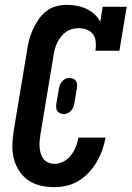

<svg xmlns="http://www.w3.org/2000/svg" viewBox="-20 -763 542 791"><path d="M204 8Q175 8 146.5 1.5Q118 -5 95.5 -21Q73 -37 58 -60.5Q43 -84 36.5 -111.5Q30 -139 31 -168.5Q32 -198 37 -228L91 -552Q94 -575 99.5 -596.5Q105 -618 114.5 -639.5Q124 -661 137.5 -681Q151 -701 169.5 -716Q188 -731 210.5 -737Q233 -743 255 -743Q277 -743 297.5 -739Q318 -735 336 -726.5Q354 -718 369 -704.5Q384 -691 393 -673L403 -735H502L472 -554H373Q376 -572 374.5 -589.5Q373 -607 364 -620.5Q355 -634 338.5 -640.5Q322 -647 305 -647Q292 -647 278 -643.5Q264 -640 252.5 -632Q241 -624 232 -613Q223 -602 216.5 -589Q210 -576 206.5 -563Q203 -550 201 -537L147 -212Q145 -198 143.5 -184.5Q142 -171 143 -157.5Q144 -144 147.5 -131.5Q151 -119 158.5 -109Q166 -99 178.5 -93.5Q191 -88 204 -88Q223 -88 241.5 -97.5Q260 -107 272.5 -123.5Q285 -140 292.5 -158.5Q300 -177 303 -196H415Q410 -170 401.5 -145.5Q393 -121 379.5 -97.5Q366 -74 347 -53.5Q328 -33 304.5 -18.5Q281 -4 255.5 2Q230 8 204 8ZM244 -293Q235 -293 228 -296Q221 -299 216.5 -305Q212 -311 211.5 -319Q211 -327 212 -335L222 -393Q223 -402 226 -410.5Q229 -419 234.5 -426Q240 -433 248.5 -437.5Q257 -442 266 -442Q274 -442 281 -439Q288 -436 292.5 -430Q297 -424 297.5 -416Q298 -408 297 -400L287 -342Q286 -333 283 -324.5Q280 -316 274.5 -309Q269 -302 260.5 -297.5Q252 -293 244 -293Z"/></svg>

Font: Iosevka Slab Oblique
Style: Bold
Weight: 700
Italic angle: -9°
Monospace: yes
Designer: Belleve Invis
Foundry: Belleve Invis
Version: Version 11.1.1; ttfautohint (v1.8.3)